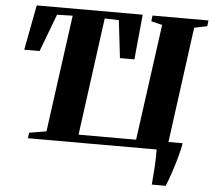

<svg xmlns="http://www.w3.org/2000/svg" viewBox="-61 -809 1185 1072"><g transform="rotate(5 532.0 -273.0)"><path d="M828.5 197.5Q830 180 832.2 153.2Q834.5 126.5 836.2 97Q838 67.5 838.5 41.8Q839 16 838.5 0H117L121 -31L217 -47.5L306.5 -703.5L219 -701L139.5 -490.5H53.5L101.5 -743H695.5L671 -490.5H590L565.5 -701L486 -703.5L397 -44.5H719.5L808.5 -695.5L746.5 -710.5L750.5 -743H1064L1060.5 -710.5L988 -695.5L900.5 -47.5H980.5Q974.5 -15.5 965 20.8Q955.5 57 944.8 91Q934 125 923.8 153Q913.5 181 906.5 197.5Z"/></g></svg>

Font: Merriweather 96pt Black
Style: Italic
Weight: 900
Italic angle: -7.8°
Version: Version 2.101